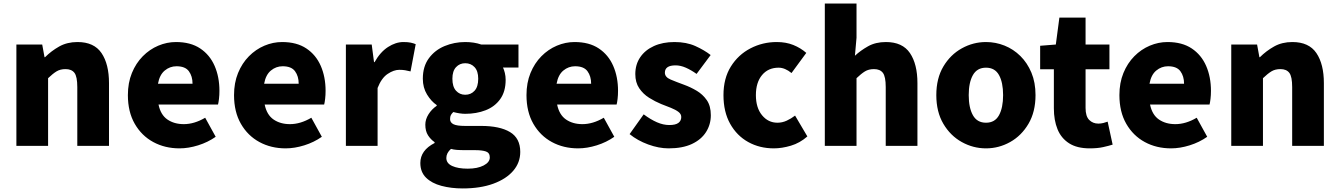

<svg xmlns="http://www.w3.org/2000/svg" viewBox="-20 -819 7519 1078"><path d="M72 0V-569H217L230 -498H233Q268 -533 312.5 -558Q357 -583 415 -583Q508 -583 550 -521Q592 -459 592 -352V0H414V-330Q414 -389 398 -410Q382 -431 348 -431Q318 -431 297 -418Q276 -405 250 -380V0Z M988 14Q906 14 840.5 -21.5Q775 -57 736.5 -124Q698 -191 698 -285Q698 -354 720.5 -409Q743 -464 781.5 -503Q820 -542 868.5 -562.5Q917 -583 968 -583Q1050 -583 1104 -547Q1158 -511 1185 -449Q1212 -387 1212 -309Q1212 -285 1209.5 -264Q1207 -243 1204 -232H870Q882 -174 920 -148Q958 -122 1012 -122Q1071 -122 1132 -158L1191 -51Q1147 -20 1092.5 -3Q1038 14 988 14ZM867 -349H1061Q1061 -391 1040.5 -419Q1020 -447 971 -447Q934 -447 905 -423Q876 -399 867 -349Z M1584 14Q1502 14 1436.5 -21.5Q1371 -57 1332.5 -124Q1294 -191 1294 -285Q1294 -354 1316.5 -409Q1339 -464 1377.5 -503Q1416 -542 1464.5 -562.5Q1513 -583 1564 -583Q1646 -583 1700 -547Q1754 -511 1781 -449Q1808 -387 1808 -309Q1808 -285 1805.5 -264Q1803 -243 1800 -232H1466Q1478 -174 1516 -148Q1554 -122 1608 -122Q1667 -122 1728 -158L1787 -51Q1743 -20 1688.5 -3Q1634 14 1584 14ZM1463 -349H1657Q1657 -391 1636.5 -419Q1616 -447 1567 -447Q1530 -447 1501 -423Q1472 -399 1463 -349Z M1922 0V-569H2067L2080 -470H2083Q2115 -527 2158.5 -555Q2202 -583 2245 -583Q2271 -583 2286.5 -579.5Q2302 -576 2314 -571L2285 -418Q2269 -422 2255 -424.5Q2241 -427 2222 -427Q2191 -427 2156.5 -404Q2122 -381 2100 -325V0Z M2578 239Q2513 239 2458.5 224.5Q2404 210 2372 178.5Q2340 147 2340 96Q2340 25 2420 -16V-21Q2398 -36 2383 -59.5Q2368 -83 2368 -119Q2368 -149 2386 -177.5Q2404 -206 2432 -225V-229Q2401 -250 2377.5 -288.5Q2354 -327 2354 -377Q2354 -446 2388 -492Q2422 -538 2476.5 -560.5Q2531 -583 2592 -583Q2642 -583 2682 -569H2891V-440H2804Q2810 -428 2814.5 -409.5Q2819 -391 2819 -371Q2819 -305 2788.5 -262.5Q2758 -220 2706.5 -200Q2655 -180 2592 -180Q2578 -180 2561 -182.5Q2544 -185 2525 -190Q2516 -181 2511.5 -173Q2507 -165 2507 -150Q2507 -131 2526 -121.5Q2545 -112 2591 -112H2681Q2786 -112 2843.5 -77.5Q2901 -43 2901 34Q2901 94 2861.5 140Q2822 186 2749.5 212.5Q2677 239 2578 239ZM2592 -287Q2624 -287 2644.5 -309.5Q2665 -332 2665 -377Q2665 -420 2644.5 -442Q2624 -464 2592 -464Q2561 -464 2540.5 -442Q2520 -420 2520 -377Q2520 -332 2540.5 -309.5Q2561 -287 2592 -287ZM2606 128Q2661 128 2695.5 110Q2730 92 2730 65Q2730 39 2708.5 31.5Q2687 24 2647 24H2593Q2562 24 2544 22.5Q2526 21 2512 17Q2486 40 2486 68Q2486 98 2519 113Q2552 128 2606 128Z M3226 14Q3144 14 3078.5 -21.5Q3013 -57 2974.5 -124Q2936 -191 2936 -285Q2936 -354 2958.5 -409Q2981 -464 3019.5 -503Q3058 -542 3106.5 -562.5Q3155 -583 3206 -583Q3288 -583 3342 -547Q3396 -511 3423 -449Q3450 -387 3450 -309Q3450 -285 3447.5 -264Q3445 -243 3442 -232H3108Q3120 -174 3158 -148Q3196 -122 3250 -122Q3309 -122 3370 -158L3429 -51Q3385 -20 3330.5 -3Q3276 14 3226 14ZM3105 -349H3299Q3299 -391 3278.5 -419Q3258 -447 3209 -447Q3172 -447 3143 -423Q3114 -399 3105 -349Z M3734 14Q3679 14 3619 -8Q3559 -30 3515 -66L3594 -177Q3633 -148 3668.5 -132.5Q3704 -117 3738 -117Q3773 -117 3789 -129Q3805 -141 3805 -162Q3805 -179 3789 -191Q3773 -203 3747 -213.5Q3721 -224 3692 -235Q3658 -249 3624.5 -270Q3591 -291 3569 -323.5Q3547 -356 3547 -403Q3547 -457 3574.5 -497.5Q3602 -538 3651.5 -560.5Q3701 -583 3767 -583Q3834 -583 3884 -560.5Q3934 -538 3970 -510L3891 -404Q3860 -426 3830.5 -439Q3801 -452 3773 -452Q3713 -452 3713 -411Q3713 -386 3745 -372.5Q3777 -359 3821 -343Q3857 -330 3891.5 -309.5Q3926 -289 3948.5 -256.5Q3971 -224 3971 -172Q3971 -120 3944 -77.5Q3917 -35 3864.5 -10.5Q3812 14 3734 14Z M4325 14Q4245 14 4181 -21.5Q4117 -57 4079.5 -124Q4042 -191 4042 -285Q4042 -379 4083.5 -445.5Q4125 -512 4193.5 -547.5Q4262 -583 4341 -583Q4393 -583 4434 -566.5Q4475 -550 4507 -522L4424 -409Q4387 -439 4352 -439Q4293 -439 4258.5 -397.5Q4224 -356 4224 -285Q4224 -214 4258.5 -172Q4293 -130 4345 -130Q4372 -130 4397 -141.5Q4422 -153 4444 -170L4513 -53Q4471 -16 4420.5 -1Q4370 14 4325 14Z M4611 0V-799H4789V-607L4780 -506Q4811 -535 4853.5 -559Q4896 -583 4954 -583Q5047 -583 5089 -521Q5131 -459 5131 -352V0H4953V-330Q4953 -389 4937 -410Q4921 -431 4887 -431Q4857 -431 4836 -418Q4815 -405 4789 -380V0Z M5516 14Q5444 14 5380 -21.5Q5316 -57 5276.5 -124Q5237 -191 5237 -285Q5237 -379 5276.5 -445.5Q5316 -512 5380 -547.5Q5444 -583 5516 -583Q5570 -583 5620 -563Q5670 -543 5709 -504.5Q5748 -466 5771 -411Q5794 -356 5794 -285Q5794 -191 5754.5 -124Q5715 -57 5651.5 -21.5Q5588 14 5516 14ZM5516 -130Q5566 -130 5589 -172Q5612 -214 5612 -285Q5612 -356 5589 -397.5Q5566 -439 5516 -439Q5466 -439 5442.5 -397.5Q5419 -356 5419 -285Q5419 -214 5442.5 -172Q5466 -130 5516 -130Z M6098 14Q6027 14 5982.5 -14.5Q5938 -43 5917.5 -93.5Q5897 -144 5897 -211V-430H5820V-562L5908 -569L5928 -720H6075V-569H6209V-430H6075V-213Q6075 -166 6095.5 -145.5Q6116 -125 6147 -125Q6161 -125 6175 -128.5Q6189 -132 6199 -136L6227 -7Q6205 0 6173.5 7Q6142 14 6098 14Z M6555 14Q6473 14 6407.5 -21.5Q6342 -57 6303.5 -124Q6265 -191 6265 -285Q6265 -354 6287.5 -409Q6310 -464 6348.5 -503Q6387 -542 6435.5 -562.5Q6484 -583 6535 -583Q6617 -583 6671 -547Q6725 -511 6752 -449Q6779 -387 6779 -309Q6779 -285 6776.5 -264Q6774 -243 6771 -232H6437Q6449 -174 6487 -148Q6525 -122 6579 -122Q6638 -122 6699 -158L6758 -51Q6714 -20 6659.5 -3Q6605 14 6555 14ZM6434 -349H6628Q6628 -391 6607.5 -419Q6587 -447 6538 -447Q6501 -447 6472 -423Q6443 -399 6434 -349Z M6893 0V-569H7038L7051 -498H7054Q7089 -533 7133.5 -558Q7178 -583 7236 -583Q7329 -583 7371 -521Q7413 -459 7413 -352V0H7235V-330Q7235 -389 7219 -410Q7203 -431 7169 -431Q7139 -431 7118 -418Q7097 -405 7071 -380V0Z"/></svg>

Font: Source Han Sans TC Heavy
Style: Regular
Weight: 900
Designer: Ryoko NISHIZUKA Ë•øÂ°öÊ∂ºÂ≠ê (kana, bopomofo & ideographs); Paul D. Hunt (Latin, Greek & Cyrillic); Sandoll Communicatio
Foundry: Adobe
Version: Version 2.004;hotconv 1.0.118;makeotfexe 2.5.65603